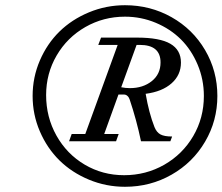

<svg xmlns="http://www.w3.org/2000/svg" viewBox="-20 -737 862 744"><path d="M464.4 -13.2Q391.1 -13.2 324.7 -40.8Q258.3 -68.4 210.4 -115.5Q162.6 -162.6 134.5 -227.8Q106.4 -293 106.4 -365.2Q106.4 -437.5 134.5 -502.7Q162.6 -567.9 210.4 -614.7Q258.3 -661.6 324.7 -689.2Q391.1 -716.8 464.4 -716.8Q562.5 -716.8 644.8 -670.4Q727.1 -624 774.7 -543Q822.3 -461.9 822.3 -365.2Q822.3 -269 774.7 -188Q727.1 -106.9 644.8 -60.1Q562.5 -13.2 464.4 -13.2ZM460.9 -58.1Q545.4 -58.1 616.5 -98.6Q687.5 -139.2 728.8 -209.7Q770 -280.3 770 -365.2Q770 -429.2 745.8 -486.6Q721.7 -543.9 680.9 -584.5Q640.1 -625 583.5 -648.7Q526.9 -672.4 464.4 -672.4Q380.9 -672.4 310.5 -632.1Q240.2 -591.8 199.5 -522Q158.7 -452.1 158.7 -368.7Q158.7 -283.2 198.7 -211.7Q238.8 -140.1 308.1 -99.1Q377.4 -58.1 460.9 -58.1ZM247.6 -189.5 257.8 -217.8H310.5L436 -563H360.8L371.6 -591.3H510.7Q599.1 -591.3 640.1 -567.4Q681.2 -543.5 681.2 -494.6Q681.2 -446.3 644.8 -414.1Q608.4 -381.8 544.4 -373.5Q557.1 -299.3 578.6 -244.6Q586.9 -224.1 601.8 -216.1Q616.7 -208 647 -208L640.1 -189.5H526.4Q509.3 -271.5 482.4 -351.6Q479.5 -360.4 473.6 -365.5Q467.8 -370.6 460.9 -370.6H439L383.8 -217.8H439.9L429.7 -189.5ZM521.5 -563H509.3L449.7 -398.9Q466.3 -395.5 483.4 -395.5Q534.2 -395.5 568.1 -422.6Q602.1 -449.7 602.1 -495.1Q602.1 -563 521.5 -563Z"/></svg>

Font: Elstob SemiBold
Style: Italic
Weight: 600
Italic angle: -20°
Designer: Peter S. Baker
Version: Version 1.015